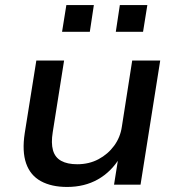

<svg xmlns="http://www.w3.org/2000/svg" viewBox="-20 -732 703 761"><path d="M246 9Q184 9 142 -14Q100 -37 83.5 -84.5Q67 -132 78 -204L124 -492H234L189 -208Q182 -165 190 -136.5Q198 -108 222.5 -94.5Q247 -81 286 -81Q333 -81 370.5 -101Q408 -121 432.5 -154.5Q457 -188 463 -230L504 -492H615L537 0H432L449 -107H455Q421 -51 368 -21Q315 9 246 9ZM439 -606 455 -712H564L547 -606ZM226 -606 243 -712H352L336 -606Z"/></svg>

Font: Nunito Sans 10pt SemiExpanded SemiBold
Style: Italic
Weight: 600
Width: 6
Italic angle: -9°
Designer: Vernon Adams
Foundry: Vernon Adams
Version: Version 3.101;gftools[0.9.27]